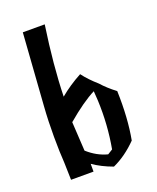

<svg xmlns="http://www.w3.org/2000/svg" viewBox="-143 -841 764 937"><g transform="rotate(-20 239.5 -373.0)"><path d="M167.5 -262.7Q172.9 -164.1 176.3 -111.8Q223.6 -69.3 278.8 -55.2L304.7 -71.3Q326.7 -192.4 321.3 -317.9L317.9 -368.7Q254.9 -336.9 167.5 -262.7ZM182.6 -41V-0.5H65.9L63.5 -90.3Q59.6 -144 59.3 -226.1Q59.1 -308.1 64.5 -382.6Q69.8 -457 90.8 -757.3H204.6Q174.8 -554.7 170.9 -394Q219.7 -435.1 283.7 -469.7Q311.5 -432.6 354.5 -395Q382.8 -362.8 425.8 -330.1Q430.2 -188 409.7 -79.1Q350.6 -19 284.7 10.7Q225.6 -10.7 182.6 -41Z"/></g></svg>

Font: Panteley
Style: Regular
Weight: 500
Designer: Kalashnikov Yuriy
Foundry: Øêîëà ïàâà èìåíè ñâÿòîãî àâíîàïîñòîëüíîãî Âëàäèìèà
Version: Version 1.80 April 12, 2018